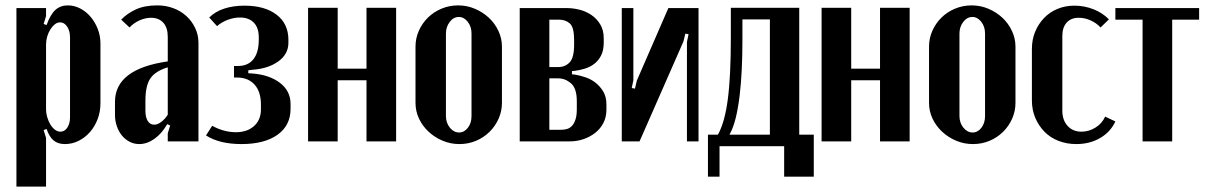

<svg xmlns="http://www.w3.org/2000/svg" viewBox="-20 -525 4486 713"><path d="M142 -436 153 -432Q167 -471 185.5 -488Q204 -505 232 -505Q256 -505 278 -493.5Q300 -482 316.5 -462.5Q333 -443 343 -417.5Q353 -392 353 -364V-141Q353 -110 342.5 -82.5Q332 -55 314 -34.5Q296 -14 272 -2Q248 10 221 10Q195 10 179 -3.5Q163 -17 153 -46L142 -42L151 -13V168H41V-495H151V-465ZM151 -121Q151 -105 155.5 -89.5Q160 -74 167.5 -62Q175 -50 184.5 -43Q194 -36 204 -36Q220 -36 230 -51Q240 -66 240 -89V-387Q240 -410 229.5 -426Q219 -442 203 -442Q193 -442 184 -435Q175 -428 167.5 -416.5Q160 -405 155.5 -390Q151 -375 151 -360Z M407 -147Q407 -269 603 -297V-388Q603 -422 586.5 -440.5Q570 -459 541 -459Q520 -459 498.5 -449.5Q477 -440 461 -423L430 -452Q452 -475 484.5 -490Q517 -505 564 -505Q596 -505 624 -494.5Q652 -484 672.5 -465Q693 -446 705 -420.5Q717 -395 717 -366V0H603V-30L612 -59L601 -64Q581 -29 553.5 -9.5Q526 10 497 10Q478 10 461.5 1.5Q445 -7 433 -21.5Q421 -36 414 -56Q407 -76 407 -98ZM553 -62Q565 -62 578.5 -72Q592 -82 603 -99V-275Q557 -261 538.5 -234Q520 -207 520 -151V-114Q520 -90 528.5 -76Q537 -62 553 -62Z M877 10Q795 10 745 -22L768 -58Q787 -47 810 -40.5Q833 -34 856 -34Q898 -34 923.5 -57Q949 -80 949 -119V-136Q949 -184 926 -210Q903 -236 864 -237H849V-280H864Q901 -280 921 -305Q941 -330 941 -378V-386Q941 -422 922.5 -441Q904 -460 871 -460Q849 -460 826 -451.5Q803 -443 786 -428L757 -460Q779 -482 812.5 -493Q846 -504 888 -504Q963 -504 1007 -470.5Q1051 -437 1051 -377V-366Q1051 -324 1013.5 -297Q976 -270 918 -266L902 -264V-253L918 -252Q981 -247 1020 -217Q1059 -187 1059 -139V-121Q1059 -59 1010.5 -24.5Q962 10 877 10Z M1234 -496V-270H1341V-496H1451V0H1341V-227H1234V0H1124V-496Z M1681 -505Q1714 -505 1743.5 -492.5Q1773 -480 1795.5 -459Q1818 -438 1831 -410Q1844 -382 1844 -352V-143Q1844 -112 1831.5 -84Q1819 -56 1797.5 -35Q1776 -14 1747.5 -2Q1719 10 1686 10Q1653 10 1623.5 -2.5Q1594 -15 1571.5 -36Q1549 -57 1536 -84.5Q1523 -112 1523 -143V-352Q1523 -383 1535.5 -411Q1548 -439 1569.5 -460Q1591 -481 1620 -493Q1649 -505 1681 -505ZM1684 -462Q1664 -462 1650 -443.5Q1636 -425 1636 -401V-94Q1636 -69 1650.5 -51Q1665 -33 1685 -33Q1704 -33 1717.5 -50.5Q1731 -68 1731 -94V-401Q1731 -426 1717 -444Q1703 -462 1684 -462Z M2222 -367Q2222 -337 2211.5 -317.5Q2201 -298 2185 -286.5Q2169 -275 2150 -269.5Q2131 -264 2115 -262L2104 -261V-249L2115 -248Q2133 -245 2154 -238Q2175 -231 2192 -217.5Q2209 -204 2220.5 -184.5Q2232 -165 2232 -137V-118Q2232 -90 2220.5 -68Q2209 -46 2189.5 -31Q2170 -16 2146 -8Q2122 0 2096 0H1910V-495H2085Q2108 -495 2132 -489Q2156 -483 2176 -469.5Q2196 -456 2209 -434.5Q2222 -413 2222 -383ZM2053 -276Q2079 -276 2095.5 -293.5Q2112 -311 2112 -359V-376Q2112 -424 2096 -438Q2080 -452 2056 -452H2020V-276ZM2122 -149Q2122 -197 2100.5 -215.5Q2079 -234 2053 -234H2020V-43H2063Q2075 -43 2085.5 -46Q2096 -49 2104 -57.5Q2112 -66 2117 -81Q2122 -96 2122 -119Z M2574 -495V0H2531V-369L2537 -398L2525 -400L2518 -371L2355 0H2289V-495H2332V-227L2326 -198L2338 -196L2345 -226L2462 -495Z M2609 131V-25H2646Q2671 -69 2682.5 -154.5Q2694 -240 2694 -385V-496H2948V-25H3002V131H2892V18H2652V131ZM2839 -25V-453H2737V-374Q2737 -319 2734.5 -266.5Q2732 -214 2726.5 -168.5Q2721 -123 2712 -86.5Q2703 -50 2689 -25Z M3141 -496V-270H3248V-496H3358V0H3248V-227H3141V0H3031V-496Z M3588 -505Q3621 -505 3650.5 -492.5Q3680 -480 3702.5 -459Q3725 -438 3738 -410Q3751 -382 3751 -352V-143Q3751 -112 3738.5 -84Q3726 -56 3704.5 -35Q3683 -14 3654.5 -2Q3626 10 3593 10Q3560 10 3530.5 -2.5Q3501 -15 3478.5 -36Q3456 -57 3443 -84.5Q3430 -112 3430 -143V-352Q3430 -383 3442.5 -411Q3455 -439 3476.5 -460Q3498 -481 3527 -493Q3556 -505 3588 -505ZM3591 -462Q3571 -462 3557 -443.5Q3543 -425 3543 -401V-94Q3543 -69 3557.5 -51Q3572 -33 3592 -33Q3611 -33 3624.5 -50.5Q3638 -68 3638 -94V-401Q3638 -426 3624 -444Q3610 -462 3591 -462Z M3812 -343Q3812 -378 3824 -407Q3836 -436 3857 -458Q3878 -480 3907 -492Q3936 -504 3970 -504Q4007 -504 4041 -490.5Q4075 -477 4098 -453L4067 -423Q4051 -440 4029.5 -449.5Q4008 -459 3986 -459Q3957 -459 3941 -441Q3925 -423 3925 -391V-114Q3925 -79 3944.5 -57.5Q3964 -36 3996 -36Q4024 -36 4048.5 -51.5Q4073 -67 4084 -92L4122 -74Q4104 -35 4065.5 -12.5Q4027 10 3977 10Q3941 10 3910.5 -2Q3880 -14 3858.5 -36Q3837 -58 3824.5 -87.5Q3812 -117 3812 -153Z M4433 -452H4333V0H4223V-452H4122V-495H4433Z"/></svg>

Font: Moniqa ExtBd Paragraph
Style: Regular
Weight: 800
Designer: Rajesh Rajput
Foundry: Rajesh Rajput
Version: Version 1.000